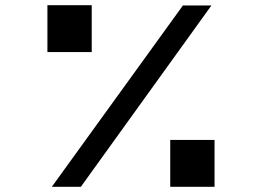

<svg xmlns="http://www.w3.org/2000/svg" viewBox="-20 -721 1001 741"><path d="M163 -520V-701H334V-520ZM686 -700H796L292 0H180ZM637 0V-181H808V0Z"/></svg>

Font: Montserrat-Arabic SemiBold
Style: Regular
Weight: 600
Designer: Mohamed Gaber
Foundry: Kief Type Foundry
Version: Version 5.008;PS 005.008;hotconv 1.0.88;makeotf.lib2.5.64775